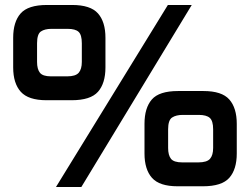

<svg xmlns="http://www.w3.org/2000/svg" viewBox="-20 -752 1004 772"><path d="M205 0 655 -732H751L307 0ZM167 -349Q94 -349 63.5 -383Q33 -417 33 -481V-600Q33 -664 63 -698Q93 -732 169 -732H270Q344 -732 374 -698Q404 -664 404 -600V-481Q404 -417 374 -383Q344 -349 268 -349ZM185 -445H250Q284 -445 296.5 -459.5Q309 -474 309 -503V-578Q309 -612 296 -624Q283 -636 252 -636H187Q160 -636 144.5 -625.5Q129 -615 129 -578V-503Q129 -474 140.5 -459.5Q152 -445 185 -445ZM694 -3Q621 -3 591 -37Q561 -71 561 -135V-254Q561 -318 590.5 -352Q620 -386 696 -386H798Q872 -386 902 -352Q932 -318 932 -254V-135Q932 -71 902 -37Q872 -3 796 -3ZM713 -99H777Q812 -99 824.5 -113.5Q837 -128 837 -157V-232Q837 -266 823.5 -278Q810 -290 779 -290H715Q688 -290 672 -279.5Q656 -269 656 -232V-157Q656 -128 667.5 -113.5Q679 -99 713 -99Z"/></svg>

Font: Exo Thin
Style: Bold
Weight: 700
Version: Version 2.000